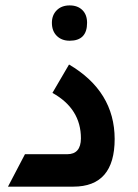

<svg xmlns="http://www.w3.org/2000/svg" viewBox="-20 -697 517 717"><path d="M240.2 -544.9Q210.4 -544.9 192.1 -563Q173.8 -581.1 173.8 -611.8Q173.8 -640.6 191.9 -658.7Q210 -676.8 240.2 -676.8Q270 -676.8 287.6 -659.4Q305.2 -642.1 305.2 -611.8Q305.2 -544.9 240.2 -544.9ZM9.8 0 73.2 -121.1H231Q281.7 -121.1 282.2 -180.2Q282.2 -291 175.8 -350.1L237.8 -456.1Q407.7 -356 408.2 -178.2Q408.2 0 253.9 0Z"/></svg>

Font: Tajawal
Style: Bold
Weight: 700
Designer: Boutros Fonts
Foundry: Created by Boutros International 2017
Version: Version 1.700